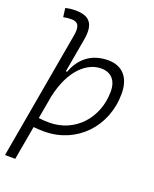

<svg xmlns="http://www.w3.org/2000/svg" viewBox="-173 -840 933 1160"><g transform="rotate(20 293.0 -259.5)"><path d="M179.2 9.8C385.3 9.8 541 -151.4 541 -364.7C541 -468.3 487.8 -527.3 396.5 -527.3C289.6 -527.3 219.2 -468.8 186 -377H177.7L216.3 -595.7C233.9 -696.3 202.1 -742.7 107.9 -742.7C86.4 -742.7 64.9 -740.7 43.5 -734.9L50.8 -678.7C67.9 -682.6 85.4 -684.1 102.5 -684.1C147.9 -684.1 160.2 -656.7 149.9 -597.7L5.4 224.1L71.3 224.6L109.9 6.3C132.8 8.8 155.8 9.8 179.2 9.8ZM120.6 -55.7 147 -204.6C187 -388.2 285.6 -466.3 373.5 -466.3C437.5 -466.3 474.6 -425.8 474.6 -355C474.6 -181.6 352.1 -51.3 189.9 -51.3C163.6 -51.3 140.1 -52.7 120.6 -55.7Z"/></g></svg>

Font: Cascadia Mono PL Light
Style: Italic
Weight: 300
Italic angle: -10°
Monospace: yes
Designer: Aaron Bell
Foundry: Saja Typeworks
Version: Version 2404.023